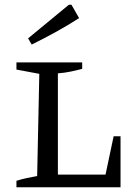

<svg xmlns="http://www.w3.org/2000/svg" viewBox="-20 -786 576 806"><path d="M457 -214H486V0H49V-27Q71 -34 92.5 -38.5Q114 -43 136 -47L145 -476L49 -494V-524H325V-497Q303 -491 276.5 -485.5Q250 -480 223 -478V-53H423ZM113 -599 98 -625 269 -766H280L312 -710Q264 -679 214 -651.5Q164 -624 113 -599Z"/></svg>

Font: Piazzolla SC
Style: Regular
Weight: 400
Designer: Juan Pablo del Peral
Foundry: Huerta Tipografica
Version: Version 1.330